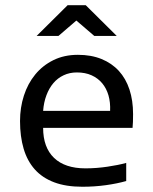

<svg xmlns="http://www.w3.org/2000/svg" viewBox="-20 -710 590 739"><path d="M492.2 -271Q492.2 -252.9 491.7 -240.7Q491.2 -228.5 490.2 -217.8H146Q146 -142.6 188 -102.3Q230 -62 309.1 -62Q330.6 -62 352.1 -63.7Q373.5 -65.4 393.6 -68.4Q413.6 -71.3 431.9 -75Q450.2 -78.6 465.8 -83V-13.2Q431.2 -3.4 387.5 2.7Q343.8 8.8 296.9 8.8Q233.9 8.8 188.5 -8.3Q143.1 -25.4 114 -57.9Q85 -90.3 71 -137.5Q57.1 -184.6 57.1 -244.1Q57.1 -295.9 72 -342Q86.9 -388.2 115.5 -423.1Q144 -458 185.5 -478.5Q227.1 -499 279.8 -499Q331.1 -499 370.6 -482.9Q410.2 -466.8 437.3 -437.3Q464.4 -407.7 478.3 -365.5Q492.2 -323.2 492.2 -271ZM403.8 -283.2Q405.3 -315.9 397.5 -343Q389.6 -370.1 373.3 -389.6Q356.9 -409.2 332.5 -420.2Q308.1 -431.2 275.9 -431.2Q248 -431.2 225.1 -420.4Q202.1 -409.7 185.5 -390.1Q168.9 -370.6 158.7 -343.3Q148.4 -315.9 146 -283.2ZM310.1 -689.9 429.2 -571.8H342.8L273.9 -630.9L205.1 -571.8H121.1L240.2 -689.9ZM0 -490.2Z"/></svg>

Font: Code New Roman
Style: Regular
Weight: 400
Monospace: yes
Designer: Sam Radian
Foundry: Code New Roman
Version: Version 2.00 November 29, 2014